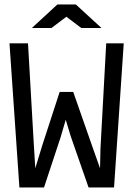

<svg xmlns="http://www.w3.org/2000/svg" viewBox="-20 -830 590 850"><path d="M527.8 -638.2H450.2L424.8 -172.9L422.9 -85L393.1 -168.9L304.2 -422.9H244.1L167 -186L136.2 -85L128.9 -204.1L104 -638.2H22L65.9 0H174.8L248 -221.2L271 -299.8L293 -227.1L372.1 0H484.9ZM429.2 -706.1 315.9 -810.1H233.9L121.1 -706.1H208L273.9 -755.9L339.8 -706.1ZM0 -638.2Z"/></svg>

Font: CodeNewRoman Nerd Font Mono
Style: Regular
Weight: 400
Monospace: yes
Designer: Sam Radian
Foundry: Code New Roman
Version: Version 2.00 November 29, 2014;Nerd Fonts 3.2.1